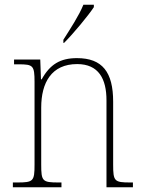

<svg xmlns="http://www.w3.org/2000/svg" viewBox="-20 -786 604 806"><path d="M246 -619V-606H249C289 -646 351 -721 374 -756V-766H330C312 -721 275 -665 246 -619ZM34 0H238V-20H226C158 -20 153 -25 153 -95V-334C153 -439 196 -517 304 -517C394 -517 427 -455 427 -365V0H538V-20H527C460 -20 455 -25 455 -95V-359C455 -483 410 -542 303 -542C233 -542 190 -516 155 -453H152L149 -536H39V-516H58C119 -516 125 -511 125 -442V-95C125 -25 120 -20 52 -20H34Z"/></svg>

Font: Noto Serif Armenian SemiCondensed Thin
Style: Regular
Weight: 100
Width: 4
Designer: Monotype Design Team
Foundry: Monotype Imaging Inc.
Version: Version 2.008